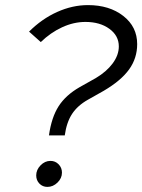

<svg xmlns="http://www.w3.org/2000/svg" viewBox="-20 -727 558 753"><path d="M387 -371 325 -336Q284 -313 262.5 -280Q241 -247 234 -196H172Q182 -267 210 -310.5Q238 -354 292 -385L356 -421Q398 -446 422 -478.5Q446 -511 446 -545Q446 -587 409 -614Q372 -641 315 -641Q269 -641 223.5 -620Q178 -599 140 -562L94 -603Q144 -653 204 -680Q264 -707 325 -707Q409 -707 463.5 -664.5Q518 -622 518 -554Q518 -499 486.5 -455Q455 -411 387 -371ZM178 -96Q197 -96 210 -82.5Q223 -69 223 -50Q223 -28 205.5 -11Q188 6 166 6Q147 6 134.5 -7Q122 -20 122 -39Q122 -61 139 -78.5Q156 -96 178 -96Z"/></svg>

Font: Red Hat Display
Style: Italic
Weight: 400
Italic angle: -12°
Designer: Pentagram / MCKL
Foundry: Pentagram / MCKL
Version: Version 1.003; Red Hat Display Italic